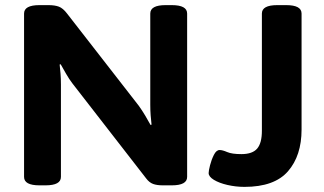

<svg xmlns="http://www.w3.org/2000/svg" viewBox="-20 -722 1266 750"><path d="M134 2Q74 2 74 -31V-669Q74 -702 134 -702H169Q194 -702 210 -696Q226 -690 242 -669L522 -309Q535 -291 547.5 -270Q560 -249 568 -234L572 -235Q570 -252 568.5 -271.5Q567 -291 567 -313V-669Q567 -702 627 -702H651Q711 -702 711 -669V-31Q711 2 651 2H616Q593 2 578 -3.5Q563 -9 551 -25L263 -396Q250 -413 238 -434Q226 -455 217 -471L213 -470Q215 -453 216.5 -433.5Q218 -414 218 -392V-31Q218 2 158 2ZM935 8Q901 8 868.5 0.5Q836 -7 815.5 -19.5Q795 -32 795 -46Q795 -55 800.5 -76.5Q806 -98 815.5 -117Q825 -136 838 -136Q849 -136 867.5 -128Q886 -120 923 -120Q966 -120 984.5 -141.5Q1003 -163 1003 -211V-669Q1003 -702 1063 -702H1098Q1158 -702 1158 -669V-216Q1158 -114 1105 -53Q1052 8 935 8Z"/></svg>

Font: Asap Semi Expanded
Style: Bold
Weight: 700
Width: 6
Designer: Pablo Cosgaya
Foundry: Omnibus-Type
Version: Version 3.001; ttfautohint (v1.8.4.7-5d5b)